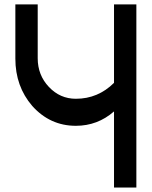

<svg xmlns="http://www.w3.org/2000/svg" viewBox="-20 -835 680 860"><path d="M124.5 -360.4Q48.8 -448.2 48.8 -572.3V-815.4H148.9V-574.2Q148.9 -498.5 199 -445.6Q249 -392.6 319.8 -392.6Q418.9 -392.6 490.7 -463.9V-815.4H590.8V4.9H490.7V-335.9Q417 -271.5 319.8 -271.5Q204.1 -271.5 124.5 -360.4Z"/></svg>

Font: Gap Sans
Style: Black
Weight: 400
Designer: Alexandre Liziard and Etienne Ozeray
Foundry: Interstices.io
Version: Version 1.6.1 - December 3. 2014